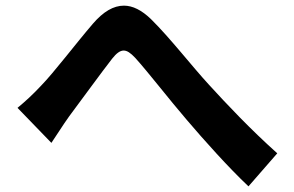

<svg xmlns="http://www.w3.org/2000/svg" viewBox="-20 -682 1040 680"><path d="M42 -300 162 -176C180 -202 202 -238 225 -270C267 -326 338 -424 377 -474C392 -493 405 -503 418 -503C430 -503 442 -495 459 -477C506 -425 579 -330 641 -258C704 -184 789 -89 860 -22L962 -139C867 -224 783 -313 720 -382C661 -446 582 -548 515 -614C482 -646 450 -662 419 -662C382 -662 346 -641 309 -598C248 -527 171 -425 125 -378C95 -346 71 -324 42 -300Z"/></svg>

Font: Noto Sans KR Bold
Style: Regular
Weight: 700
Designer: Ryoko NISHIZUKA  (kana & ideographs); Paul D. Hunt (Latin, Greek & Cyrillic); Wenlong ZHANG  (bopomofo); Sandoll Communi
Foundry: Adobe Systems Incorporated
Version: Version 1.004;PS 1.004;hotconv 1.0.82;makeotf.lib2.5.63406